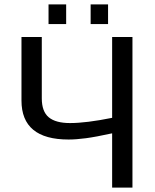

<svg xmlns="http://www.w3.org/2000/svg" viewBox="-20 -857 707 877"><path d="M492.2 0V-248Q416.5 -231.4 372.1 -225.6Q327.6 -219.7 293 -219.7Q78.1 -219.7 78.1 -397.9V-688H170.9V-407.7Q170.9 -347.7 202.6 -321.3Q234.4 -294.9 299.8 -294.9Q374 -294.9 492.2 -318.8V-688H585V0ZM473.6 -836.9V-747.1H394V-836.9ZM282.2 -836.9V-747.1H201.7V-836.9Z"/></svg>

Font: Arimo Nerd Font
Style: Regular
Weight: 400
Designer: Steve Matteson
Foundry: Monotype Imaging Inc.
Version: Version 1.33;Nerd Fonts 3.2.1